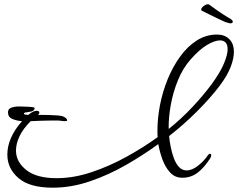

<svg xmlns="http://www.w3.org/2000/svg" viewBox="-20 -712 1103 889"><path d="M224 157Q117 157 65.5 112.5Q14 68 14 4Q14 -74 82 -151Q56 -153 36.5 -161.5Q17 -170 17 -192Q17 -208 32.5 -213.5Q48 -219 67 -219Q77 -219 86.5 -218.5Q96 -218 103 -218Q112 -218 127.5 -216.5Q143 -215 140 -208Q136 -197 121.5 -195Q107 -193 97 -191Q91 -190 91 -186Q91 -182 97 -181.5Q103 -181 111 -180Q124 -191 133.5 -195Q143 -199 150 -199Q162 -199 162 -190Q162 -184 156 -179Q161 -180 165.5 -180Q170 -180 174 -180Q185 -180 206 -179.5Q227 -179 246.5 -177.5Q266 -176 274 -172Q291 -164 291 -155Q291 -151 281 -151Q279 -151 275.5 -151Q272 -151 267 -152Q256 -154 244.5 -154Q233 -154 220 -154Q197 -154 171.5 -153Q146 -152 122 -151Q87 -116 70.5 -81.5Q54 -47 54 -15Q54 37 101.5 75Q149 113 242 113Q321 113 404.5 85Q488 57 566.5 13.5Q645 -30 710 -77Q709 -85 709 -93Q709 -101 709 -109Q709 -165 721 -226.5Q733 -288 756.5 -345.5Q780 -403 814 -450Q848 -497 891 -524.5Q934 -552 985 -552Q1020 -552 1041.5 -531Q1063 -510 1063 -472Q1063 -441 1048 -402Q1033 -363 998 -316Q955 -259 893 -197Q831 -135 763 -82Q765 -59 770.5 -31.5Q776 -4 785 20.5Q794 45 808.5 61Q823 77 844 77Q870 77 898.5 54Q927 31 943 6Q945 4 946.5 2.5Q948 1 950 0H952Q955 0 956.5 2Q958 4 958 5V7Q958 12 954 20Q925 65 894.5 88Q864 111 824 111Q790 111 767.5 86.5Q745 62 732 26Q719 -10 713 -45Q645 5 564 51.5Q483 98 396.5 127.5Q310 157 224 157ZM761 -115Q819 -161 870.5 -216Q922 -271 959 -321Q1000 -377 1017 -418Q1034 -459 1034 -484Q1034 -505 1024.5 -515Q1015 -525 999 -525Q974 -525 938 -503.5Q902 -482 861 -435Q826 -395 803.5 -339.5Q781 -284 770.5 -225Q760 -166 761 -115ZM1021 -611Q998 -621 966 -637Q934 -653 915 -662L913 -663Q908 -672 921.5 -683Q935 -694 946 -692L948 -691Q965 -678 989 -661.5Q1013 -645 1038 -630Q1046 -626 1052 -621Q1058 -616 1058 -612Q1058 -604 1047 -604Q1042 -604 1034.5 -606.5Q1027 -609 1021 -611Z"/></svg>

Font: WindSong Medium
Style: Regular
Weight: 500
Designer: Robert E. Leuschke
Foundry: Robert E. Leuschke
Version: Version 1.010; ttfautohint (v1.8.3)